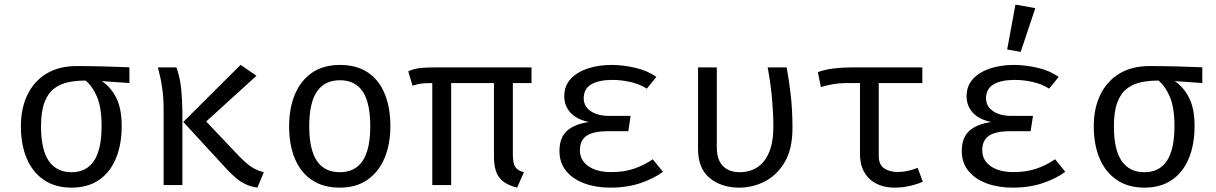

<svg xmlns="http://www.w3.org/2000/svg" viewBox="-20 -828 5440 859"><path d="M323.5 -532.5Q380.5 -532.5 445.2 -530.8Q510 -529 559 -527V-456.5L415.5 -466.5L375.5 -467.5Q329 -468.5 290.2 -461.2Q251.5 -454 223 -432.5Q194.5 -411 179 -370Q163.5 -329 163.5 -263Q163.5 -158.5 198.2 -108Q233 -57.5 300 -57.5Q366.5 -57.5 400.5 -108.2Q434.5 -159 434.5 -264Q434.5 -349 412.5 -398.2Q390.5 -447.5 357 -472.5L423.5 -471.5Q465.5 -451 495 -399.8Q524.5 -348.5 524.5 -265.5Q524.5 -180.5 498.2 -118.2Q472 -56 422 -22.2Q372 11.5 300 11.5Q227.5 11.5 176.8 -22.8Q126 -57 99.8 -118.8Q73.5 -180.5 73.5 -263Q73.5 -344 103 -404.5Q132.5 -465 188.2 -498.8Q244 -532.5 323.5 -532.5Z M1056.5 -538 1127.5 -489 902.5 -284.5 1049.5 -129.5Q1082 -96 1106 -80.5Q1130 -65 1160.5 -57.5L1131.5 11.5Q1102.5 7 1080 -3.2Q1057.5 -13.5 1037.8 -30Q1018 -46.5 998 -67.5L800 -282.5ZM769.5 -526.5Q786.5 -478.5 791.2 -424Q796 -369.5 796 -324.5V0H712V-340.5Q712 -392 705.2 -437Q698.5 -482 686.5 -526.5Z M1501 -537.5Q1575.5 -537.5 1625.8 -503.8Q1676 -470 1701.2 -408.5Q1726.5 -347 1726.5 -263.5Q1726.5 -183 1700.5 -121Q1674.5 -59 1624.2 -23.8Q1574 11.5 1500 11.5Q1426 11.5 1375.5 -22.5Q1325 -56.5 1299.2 -118.2Q1273.5 -180 1273.5 -262.5Q1273.5 -344 1299.5 -406Q1325.5 -468 1376.2 -502.8Q1427 -537.5 1501 -537.5ZM1501 -469Q1433 -469 1398.2 -418.8Q1363.5 -368.5 1363.5 -262.5Q1363.5 -158.5 1397.8 -108Q1432 -57.5 1500 -57.5Q1568 -57.5 1602.2 -108Q1636.5 -158.5 1636.5 -263.5Q1636.5 -368.5 1602.5 -418.8Q1568.5 -469 1501 -469Z M1998.5 -472.5V0H1914V-472.5ZM2274.5 -472V-136.5Q2274.5 -97 2285.8 -80.5Q2297 -64 2324 -57.5L2293.5 11.5Q2236.5 -3 2213.2 -34.5Q2190 -66 2190 -126.5V-472.5ZM2358 -526.5V-456.5H1920.5Q1894.5 -456.5 1879.8 -455.5Q1865 -454.5 1853.5 -452.2Q1842 -450 1825.5 -444.5L1806.5 -509Q1820 -515.5 1834.8 -519.2Q1849.5 -523 1873 -524.8Q1896.5 -526.5 1936.5 -526.5Z M2791 -241H2701Q2634 -241 2604.2 -220.5Q2574.5 -200 2574.5 -155.5Q2574.5 -111.5 2612 -84.8Q2649.5 -58 2715.5 -58Q2773 -58 2818.5 -74Q2864 -90 2900.5 -115.5L2946 -59.5Q2908 -30.5 2847.5 -9.5Q2787 11.5 2710.5 11.5Q2646 11.5 2594.5 -7.5Q2543 -26.5 2513 -63Q2483 -99.5 2483 -152.5Q2483 -212.5 2517.2 -243Q2551.5 -273.5 2615 -282Q2560 -293.5 2532.2 -324Q2504.5 -354.5 2504.5 -397.5Q2504.5 -444 2533.2 -475Q2562 -506 2610 -521.8Q2658 -537.5 2716 -537.5Q2766 -537.5 2821 -525Q2876 -512.5 2916.5 -484L2874 -431.5Q2840 -452.5 2799.5 -461.5Q2759 -470.5 2719.5 -470.5Q2659 -470.5 2625.2 -450.5Q2591.5 -430.5 2591.5 -388.5Q2591.5 -352.5 2622.5 -331Q2653.5 -309.5 2706.5 -309.5H2801.5Z M3499.5 -526.5Q3511.5 -460.5 3518.5 -396.2Q3525.5 -332 3525.5 -255Q3525.5 -161.5 3490.8 -102.8Q3456 -44 3401.8 -16.2Q3347.5 11.5 3287.5 11.5Q3207.5 11.5 3155.2 -31.5Q3103 -74.5 3103 -161V-526.5H3187V-168.5Q3187 -112.5 3214.5 -85Q3242 -57.5 3290.5 -57.5Q3317.5 -57.5 3343.8 -67Q3370 -76.5 3391.8 -99.5Q3413.5 -122.5 3426.8 -162.5Q3440 -202.5 3440 -262.5Q3440 -318 3434.2 -384.5Q3428.5 -451 3414.5 -526.5Z M4106.5 -526.5V-456.5H3782.5Q3758 -456.5 3739 -455.2Q3720 -454 3700.2 -450.2Q3680.5 -446.5 3652.5 -438.5L3639 -505.5Q3674 -517.5 3711.8 -522Q3749.5 -526.5 3794.5 -526.5ZM3911.5 -472.5V-130Q3911.5 -91.5 3935.5 -75Q3959.5 -58.5 3997.5 -58.5Q4018.5 -58.5 4041.2 -63.5Q4064 -68.5 4085.5 -77L4108.5 -15.5Q4090.5 -6 4054.8 2.8Q4019 11.5 3983.5 11.5Q3912 11.5 3869.8 -28.2Q3827.5 -68 3827.5 -139.5V-472.5Z M4591 -241H4501Q4434 -241 4404.2 -220.5Q4374.5 -200 4374.5 -155.5Q4374.5 -111.5 4412 -84.8Q4449.5 -58 4515.5 -58Q4573 -58 4618.5 -74Q4664 -90 4700.5 -115.5L4746 -59.5Q4708 -30.5 4647.5 -9.5Q4587 11.5 4510.5 11.5Q4446 11.5 4394.5 -7.5Q4343 -26.5 4313 -63Q4283 -99.5 4283 -152.5Q4283 -212.5 4317.2 -243Q4351.5 -273.5 4415 -282Q4360 -293.5 4332.2 -324Q4304.5 -354.5 4304.5 -397.5Q4304.5 -444 4333.2 -475Q4362 -506 4410 -521.8Q4458 -537.5 4516 -537.5Q4566 -537.5 4621 -525Q4676 -512.5 4716.5 -484L4674 -431.5Q4640 -452.5 4599.5 -461.5Q4559 -470.5 4519.5 -470.5Q4459 -470.5 4425.2 -450.5Q4391.5 -430.5 4391.5 -388.5Q4391.5 -352.5 4422.5 -331Q4453.5 -309.5 4506.5 -309.5H4601.5ZM4523 -807.5 4612 -791.5 4546.5 -596 4486 -606.5Z M5123.5 -532.5Q5180.5 -532.5 5245.2 -530.8Q5310 -529 5359 -527V-456.5L5215.5 -466.5L5175.5 -467.5Q5129 -468.5 5090.2 -461.2Q5051.5 -454 5023 -432.5Q4994.5 -411 4979 -370Q4963.5 -329 4963.5 -263Q4963.5 -158.5 4998.2 -108Q5033 -57.5 5100 -57.5Q5166.5 -57.5 5200.5 -108.2Q5234.5 -159 5234.5 -264Q5234.5 -349 5212.5 -398.2Q5190.5 -447.5 5157 -472.5L5223.5 -471.5Q5265.5 -451 5295 -399.8Q5324.5 -348.5 5324.5 -265.5Q5324.5 -180.5 5298.2 -118.2Q5272 -56 5222 -22.2Q5172 11.5 5100 11.5Q5027.5 11.5 4976.8 -22.8Q4926 -57 4899.8 -118.8Q4873.5 -180.5 4873.5 -263Q4873.5 -344 4903 -404.5Q4932.5 -465 4988.2 -498.8Q5044 -532.5 5123.5 -532.5Z"/></svg>

Font: Fast_Mono
Style: Regular
Weight: 400
Monospace: yes
Designer: Carrois Corporate, Edenspiekermann AG, Nikita Prokopov
Foundry: Carrois Corporate, Edenspiekermann AG, Nikita Prokopov
Version: Version 5.002